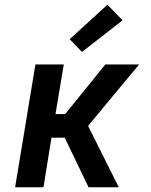

<svg xmlns="http://www.w3.org/2000/svg" viewBox="-20 -793 640 813"><path d="M44 0 130 -520H250L215 -310H256L426 -520H569L353 -260L483 0H355L254 -210H198L164 0ZM327 -573 275 -627 435 -773 499 -707Z"/></svg>

Font: Iosevka Aile Oblique
Style: Bold
Weight: 700
Italic angle: -9°
Designer: Belleve Invis
Foundry: Belleve Invis
Version: Version 31.1.0; ttfautohint (v1.8.4)